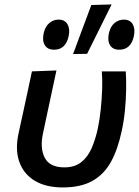

<svg xmlns="http://www.w3.org/2000/svg" viewBox="-20 -810 610 842"><path d="M255.5 12Q181 12 132.2 -17.5Q83.5 -47 64.8 -100Q46 -153 61 -223Q65.5 -244.5 69.5 -262.8Q73.5 -281 77.5 -299Q90 -356.5 100 -402.8Q110 -449 120 -497L227.5 -501Q209.5 -417 194.2 -345.5Q179 -274 168.5 -225Q154.5 -160.5 176.2 -118.2Q198 -76 262.5 -76Q307.5 -76 336.2 -98.8Q365 -121.5 382 -160.5Q399 -199.5 409.5 -249Q417 -285 421.8 -330Q426.5 -375 428 -419Q429.5 -463 426.5 -497H531.5Q534 -462 533.2 -417Q532.5 -372 527.8 -324.5Q523 -277 513.5 -234.5Q496.5 -154 466 -99.2Q435.5 -44.5 384.5 -16.2Q333.5 12 255.5 12ZM300.5 -573Q320.5 -627 340.5 -680.8Q360.5 -734.5 380.5 -788L469.5 -790.5Q442 -735 415.2 -681.2Q388.5 -627.5 362 -574ZM217 -592Q188.5 -592 176.5 -612Q164.5 -632 171.5 -664Q178 -693.5 196 -708.8Q214 -724 237 -724Q264 -724 275.8 -704Q287.5 -684 281.5 -653.5Q269 -592 217 -592ZM503 -592Q474.5 -592 462.5 -612Q450.5 -632 457.5 -664Q464 -693.5 482 -708.8Q500 -724 523 -724Q550 -724 561.8 -704Q573.5 -684 567.5 -653.5Q555 -592 503 -592Z"/></svg>

Font: Commissioner Medium
Style: Italic
Weight: 500
Italic angle: -12°
Designer: Kostas Bartsokas
Foundry: Kostas Bartsokas
Version: Version 1.000; ttfautohint (v1.8.3)